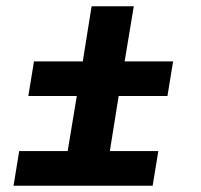

<svg xmlns="http://www.w3.org/2000/svg" viewBox="-20 -590 640 610"><path d="M195 -110 224 -285H70L88 -395H243L271 -570H405L376 -395H530L512 -285H357L329 -110ZM23 0 41 -110H483L465 0Z"/></svg>

Font: Iosevka SS04 XBd Ex
Style: Italic
Weight: 800
Width: 7
Italic angle: -9°
Monospace: yes
Designer: Belleve Invis
Foundry: Belleve Invis
Version: Version 19.0.0; ttfautohint (v1.8.4)